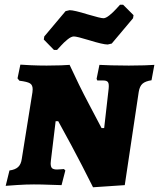

<svg xmlns="http://www.w3.org/2000/svg" viewBox="-20 -779 672 811"><path d="M439 -405Q441 -425 436 -432Q431 -439 417 -439H391L388 -446L400 -505Q413 -504 450 -503Q487 -502 524 -502Q559 -502 590 -503Q621 -504 632 -505L620 -440Q594 -436 582 -425.5Q570 -415 566 -391L507 3L373 12Q324 -86 281 -166Q238 -246 226 -267H215L195 -101L194 -89Q194 -74 200 -68.5Q206 -63 221 -63Q229 -63 238 -64Q247 -65 250 -65L256 -59L240 3Q227 3 191.5 1.5Q156 0 123 0Q90 0 52.5 2.5Q15 5 4 6L20 -59Q44 -62 56.5 -73.5Q69 -85 72 -108L117 -389Q118 -394 118 -402Q118 -420 106.5 -427Q95 -434 62 -438L54 -448L66 -506Q76 -505 109.5 -503.5Q143 -502 177 -502Q210 -502 237.5 -503Q265 -504 274 -505Q313 -420 355 -340.5Q397 -261 409 -238H420ZM165 -612 167 -625 257 -732 274 -736Q293 -736 351 -718Q405 -702 417 -702Q427 -702 442.5 -714.5Q458 -727 470.5 -741Q483 -755 487 -759H500L544 -715L542 -702L452 -595L435 -591Q415 -591 357 -609Q305 -625 292 -625Q281 -625 265.5 -612.5Q250 -600 237.5 -586Q225 -572 221 -568H208Z"/></svg>

Font: Alegreya SC ExtraBold
Style: Italic
Weight: 800
Italic angle: -7°
Designer: Juan Pablo del Peral
Foundry: Huerta Tipografica
Version: Version 2.007; ttfautohint (v1.6)